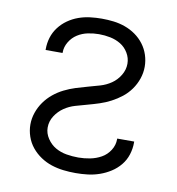

<svg xmlns="http://www.w3.org/2000/svg" viewBox="-66 -588 607 657"><g transform="rotate(10 237.5 -260.0)"><path d="M239 8Q217 8 196 5.5Q175 3 155 -3.5Q135 -10 117 -22Q99 -34 85.5 -50.5Q72 -67 65 -87.5Q58 -108 58 -129Q58 -150 65 -170.5Q72 -191 84.5 -208.5Q97 -226 113.5 -239.5Q130 -253 149 -262.5Q168 -272 188.5 -278.5Q209 -285 229.5 -290.5Q250 -296 270.5 -302Q291 -308 308.5 -320Q326 -332 337.5 -351Q349 -370 349 -391Q349 -411 338.5 -428.5Q328 -446 311.5 -456Q295 -466 275.5 -470Q256 -474 236 -474Q217 -474 197.5 -470Q178 -466 161.5 -455.5Q145 -445 134.5 -427.5Q124 -410 124 -391V-389H65V-392Q65 -413 71 -432.5Q77 -452 89.5 -468.5Q102 -485 119 -497Q136 -509 155.5 -516Q175 -523 195.5 -525.5Q216 -528 236 -528Q257 -528 277.5 -525.5Q298 -523 317.5 -516Q337 -509 354 -497Q371 -485 383.5 -468.5Q396 -452 402.5 -432Q409 -412 409 -391Q409 -370 402 -349.5Q395 -329 382.5 -311.5Q370 -294 353.5 -281Q337 -268 318 -258Q299 -248 279 -241.5Q259 -235 238.5 -229.5Q218 -224 197.5 -218Q177 -212 159.5 -200Q142 -188 130 -169.5Q118 -151 118 -129Q118 -109 130 -91Q142 -73 159.5 -63Q177 -53 197.5 -49.5Q218 -46 239 -46Q259 -46 279.5 -50Q300 -54 318 -64Q336 -74 347.5 -92Q359 -110 359 -131V-133H418V-129Q418 -108 411.5 -87.5Q405 -67 391.5 -50.5Q378 -34 360 -22.5Q342 -11 322 -4Q302 3 281 5.5Q260 8 239 8Z"/></g></svg>

Font: Iosevka QP Light
Style: Regular
Weight: 300
Designer: Belleve Invis
Foundry: Belleve Invis
Version: Version 20.0.0; ttfautohint (v1.8.4)